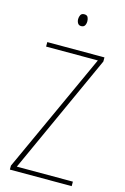

<svg xmlns="http://www.w3.org/2000/svg" viewBox="-135 -1064 671 1032"><g transform="rotate(15 200.0 -548.0)"><path d="M374 -93H30V-115L335 -782H47V-807H365V-784L62 -118H374ZM201 -1003Q216 -1003 221 -993Q226 -983 226 -971Q226 -956 220 -946.5Q214 -937 200 -937Q187 -937 181 -947Q175 -957 175 -970Q175 -982 180.5 -992.5Q186 -1003 201 -1003Z"/></g></svg>

Font: Noto Sans Telugu UI Condensed Thin
Style: Regular
Weight: 100
Width: 3
Designer: Jelle Bosma - Monotype Design Team
Foundry: Monotype Imaging Inc.
Version: Version 2.005; ttfautohint (v1.8.4.7-5d5b)